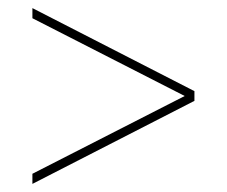

<svg xmlns="http://www.w3.org/2000/svg" viewBox="-20 -597 560 474"><path d="M460 -348V-372L60 -577V-552L436 -360L60 -168V-143Z"/></svg>

Font: Aspekta 50
Style: Regular
Weight: 50
Designer: Ivo Dolenc
Version: Version 2.000